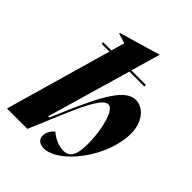

<svg xmlns="http://www.w3.org/2000/svg" viewBox="-234 -897 1026 1026"><g transform="rotate(45 279.5 -384.0)"><path d="M103 -614V-602H162L-10 0H144L224 -189C283 -328 322 -399 358 -399C401 -399 431 -273 430 -168C430 -77 402 -53 362 -53C327 -53 284 -73 260 -96C252 -89 227 -65 227 -33C227 -6 246 12 279 12C394 12 554 -196 554 -373C554 -465 500 -520 445 -520C366 -520 304 -405 215 -198L184 -126H175L313 -602H426V-614H316L364 -780H363L131 -712V-707L187 -690L165 -614Z"/></g></svg>

Font: Nyght Serif Bold Italic
Style: Regular
Weight: 700
Italic angle: -16°
Designer: Maksym Kobuzan
Version: Version 0.410;Glyphs 3.1.2 (3151)